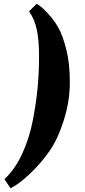

<svg xmlns="http://www.w3.org/2000/svg" viewBox="-20 -754 443 998"><path d="M131 -695 170 -734Q177 -730 188.5 -722.5Q200 -715 230 -683Q260 -651 283 -610.5Q306 -570 324.5 -497.5Q343 -425 343 -326Q343 -227 311 -127Q279 -27 235 34.5Q191 96 144 141Q97 186 67.5 205Q38 224 34 224L3 177Q56 129 94 48Q132 -33 150 -125.5Q168 -218 175.5 -298Q183 -378 183 -461Q183 -544 171.5 -599Q160 -654 131 -695Z"/></svg>

Font: Oleo Script
Style: Bold
Weight: 700
Designer: Soytutype
Foundry: Soytutype
Version: Version 1.002